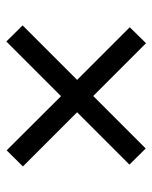

<svg xmlns="http://www.w3.org/2000/svg" viewBox="44 -642 491 620"><g transform="rotate(90 290.0 -332.5)"><path d="M466 -108 291 -283.5 114.5 -107 62.5 -159.5 238.5 -335.5 68.5 -505.5 120 -558 290.5 -387.5 460 -557 512 -504.5 343 -335.5 518 -160.5Z"/></g></svg>

Font: LatoLatin Medium
Style: Regular
Weight: 500
Designer: Lukasz Dziedzic with Adam Twardoch and Botio Nikoltchev
Foundry: tyPoland Lukasz Dziedzic
Version: Version 2.015; 2015-08-06; http://www.latofonts.com/